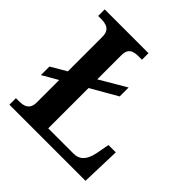

<svg xmlns="http://www.w3.org/2000/svg" viewBox="-186 -865 1017 1017"><g transform="rotate(45 322.0 -357.0)"><path d="M31 0V-49H60Q77 -49 92 -54.5Q107 -60 116 -73.5Q125 -87 125 -112V-279L38 -229V-293L125 -344V-601Q125 -627 116 -640.5Q107 -654 91.5 -659.5Q76 -665 57 -665H31V-714H359V-665H332Q311 -665 296.5 -660Q282 -655 273.5 -642Q265 -629 265 -604V-424L413 -511V-444L265 -359V-57H454Q480 -57 497 -68.5Q514 -80 524 -100Q534 -120 539 -145L553 -220H608L601 0Z"/></g></svg>

Font: Noto Rashi Hebrew SemiBold
Style: Regular
Weight: 600
Version: Version 1.006